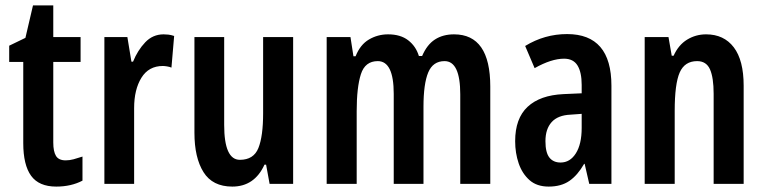

<svg xmlns="http://www.w3.org/2000/svg" viewBox="-20 -680 2830 710"><path d="M223 -87Q237 -87 252 -91Q267 -95 285 -101V-12Q243 10 188 10Q124 10 95 -30Q66 -70 66 -151V-451H14V-511L74 -540L102 -660H177V-543H278V-451H177V-153Q177 -120 187 -103.5Q197 -87 223 -87Z M585 -553Q593 -553 602.5 -552Q612 -551 624 -547L614 -430Q607 -433 597.5 -434.5Q588 -436 582 -436Q530 -436 503 -392.5Q476 -349 476 -280V0H366V-543H451L466 -452H472Q489 -494 517 -523.5Q545 -553 585 -553Z M1064 -543V0H977L964 -71H958Q921 10 839 10Q766 10 732.5 -43.5Q699 -97 699 -189V-543H809V-218Q809 -89 867 -89Q918 -89 935.5 -132.5Q953 -176 953 -261V-543Z M1659 -553Q1793 -553 1793 -360V0H1682V-331Q1682 -454 1624 -454Q1581 -454 1563.5 -412Q1546 -370 1546 -285V0H1436V-333Q1436 -454 1377 -454Q1330 -454 1314.5 -405.5Q1299 -357 1299 -269V0H1188V-543H1276L1287 -472H1295Q1312 -515 1344.5 -534Q1377 -553 1415 -553Q1461 -553 1489.5 -531Q1518 -509 1529 -473H1541Q1559 -515 1588.5 -534Q1618 -553 1659 -553Z M2077 -554Q2241 -554 2241 -363V0H2159L2142 -74H2140Q2116 -32 2085.5 -11Q2055 10 2009 10Q1965 10 1938 -14Q1911 -38 1898 -76Q1885 -114 1885 -158Q1885 -242 1931 -285Q1977 -328 2064 -332L2131 -335V-366Q2131 -413 2115.5 -438Q2100 -463 2066 -463Q2019 -463 1957 -428L1922 -510Q1994 -554 2077 -554ZM2090 -256Q2043 -254 2020 -228.5Q1997 -203 1997 -158Q1997 -116 2011.5 -97.5Q2026 -79 2053 -79Q2088 -79 2109.5 -113Q2131 -147 2131 -207V-259Z M2591 -553Q2657 -553 2693.5 -505Q2730 -457 2730 -363V0H2619V-333Q2619 -393 2605.5 -423.5Q2592 -454 2558 -454Q2512 -454 2493.5 -412Q2475 -370 2475 -270V0H2364V-543H2452L2464 -474H2471Q2489 -514 2521 -533.5Q2553 -553 2591 -553Z"/></svg>

Font: Noto Sans Malayalam ExtraCondensed SemiBold
Style: Regular
Weight: 600
Width: 2
Designer: Jelle Bosma - Monotype Design Team
Foundry: Monotype Imaging Inc.
Version: Version 2.104; ttfautohint (v1.8.4.7-5d5b)